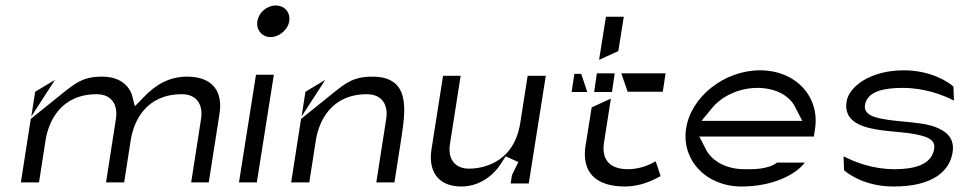

<svg xmlns="http://www.w3.org/2000/svg" viewBox="-20 -693 3515 699"><path d="M56 -29H122L146 -183C157 -252 202 -350 332 -350C387 -350 410 -311 402 -260L366 -29H432L456 -183C467 -253 512 -350 642 -350C697 -350 720 -311 712 -260L676 -29H740L779 -278C792 -358 756 -414 661 -414C595 -414 545 -383 504 -340L471 -306L460 -349C445 -388 410 -414 351 -414C282 -414 253 -389 211 -356L92 -260ZM94 -269 180 -402 108 -359Z M917 -616C912 -584 934 -558 965 -558C996 -558 1028 -584 1033 -616C1038 -648 1016 -673 984 -673C952 -673 922 -648 917 -616ZM850 -29H915L977 -421H912Z M1040 -29H1106L1130 -183C1141 -252 1186 -350 1316 -350C1371 -350 1394 -311 1386 -260L1350 -29H1416L1440 -183C1457 -293 1476 -414 1335 -414C1266 -414 1237 -389 1195 -356L1076 -260ZM1078 -269 1164 -402 1092 -359Z M1551 -150C1538 -69 1576 -14 1659 -14C1739 -14 1787 -71 1801 -93L1821 -124L1867 -103L1844 -56L1839 -25H1905L1967 -417H1901L1874 -245C1849 -88 1719 -79 1688 -79C1634 -79 1610 -116 1618 -168L1657 -417H1593Z M2061 -358H2118L2096 -424H2071ZM2111 -158C2099 -68 2146 -14 2256 -14C2310 -14 2357 -36 2385 -52L2367 -106C2344 -92 2308 -77 2266 -77C2201 -77 2169 -111 2179 -174L2204 -334L2134 -302ZM2143 -358H2208L2218 -426H2153ZM2161 -475 2231 -507 2251 -632H2186ZM2242 -426 2265 -359H2393L2403 -426Z M2478 -226C2460 -111 2550 -14 2680 -14C2791 -14 2876 -56 2910 -101H2809C2774 -75 2720 -77 2690 -77C2625 -77 2571 -106 2549 -151L2526 -196H2943L2947 -222C2966 -340 2878 -437 2747 -437C2617 -437 2496 -341 2478 -226ZM2534 -253 2571 -298C2607 -343 2671 -373 2737 -373C2802 -373 2857 -346 2878 -297L2901 -253Z M3062 -323C3052 -257 3105 -232 3175 -221C3229 -212 3296 -212 3342 -197C3360 -192 3386 -181 3381 -151C3372 -93 3308 -77 3237 -77C3158 -77 3094 -102 3051 -124L3053 -73C3071 -57 3133 -14 3233 -14C3383 -14 3438 -75 3448 -138C3456 -189 3427 -215 3384 -231C3325 -253 3228 -247 3165 -267C3146 -273 3125 -285 3129 -310C3137 -363 3204 -373 3266 -373C3345 -373 3409 -349 3453 -327L3451 -378C3433 -394 3370 -437 3270 -437C3150 -437 3071 -379 3062 -323Z"/></svg>

Font: Charger Static
Style: Obl
Weight: 1000
Designer: Jasper
Foundry: KineticPlasma Fonts/Cannot Into Space Fonts
Version: Version 1.1